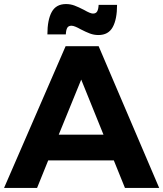

<svg xmlns="http://www.w3.org/2000/svg" viewBox="-23 -928 806 948"><path d="M594 0 539 -136H215L160 0H-3L301 -700H464L763 0ZM267 -263H488L378 -535ZM463 -755Q441 -755 421 -762.5Q401 -770 374 -784Q362 -791 350 -796Q338 -801 330 -801Q315 -801 309 -790.5Q303 -780 302 -758H211Q211 -830 232.5 -869Q254 -908 303 -908Q325 -908 345 -900.5Q365 -893 392 -879Q423 -861 436 -861Q451 -861 457 -872Q463 -883 464 -904H555Q555 -833 533.5 -794Q512 -755 463 -755Z"/></svg>

Font: Montserrat arm2 SemiBold
Style: Regular
Weight: 600
Designer: Julieta Ulanovsky
Foundry: Julieta Ulanovsky
Version: Version 6.000